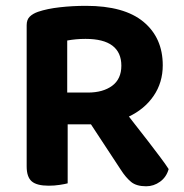

<svg xmlns="http://www.w3.org/2000/svg" viewBox="-20 -642 642 671"><path d="M214.9 -318.5H287Q339.9 -318.5 372 -342.2Q404.1 -366 404.1 -412.5Q404.1 -458.6 372.9 -482.4Q341.8 -506.1 278.9 -506.1Q261.2 -506.1 245.2 -504.6Q229.3 -503.1 214.9 -500.4ZM298.9 -207.6H73.2V-554.1Q73.2 -573.4 84 -583.9Q94.8 -594.4 112.8 -600.7Q145.1 -611.7 189.2 -616.6Q233.4 -621.6 280.6 -621.6Q414.2 -621.6 481.5 -565.7Q548.8 -509.7 548.8 -413.8Q548.8 -353.5 516.8 -306.8Q484.9 -260.2 428.9 -233.9Q372.9 -207.6 298.9 -207.6ZM275.1 -242.1 400.5 -273.5Q424.5 -241.8 449.9 -209.7Q475.3 -177.6 498.3 -147.6Q521.4 -117.5 540.1 -92.6Q558.8 -67.8 569.4 -51.1Q561.5 -22.9 539.4 -7Q517.3 9 490.8 9Q456.6 9 438 -6.4Q419.4 -21.9 402.8 -47.8ZM73.2 -259.9H216.5V-1.3Q207.2 1.3 188.7 4.1Q170.1 7 150.2 7Q108.4 7 90.8 -8.3Q73.2 -23.6 73.2 -60.4Z"/></svg>

Font: Baloo Tamma 2
Style: Regular
Weight: 400
Designer: Divya Kowshik, Shuchita Grover and Ek Type
Foundry: Ek Type
Version: Version 1.700